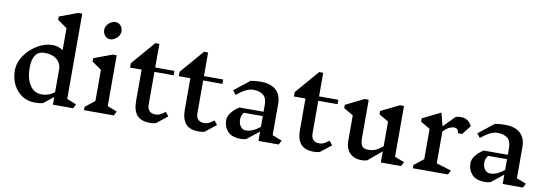

<svg xmlns="http://www.w3.org/2000/svg" viewBox="-63 -1316 5037 1769"><g transform="rotate(10 2456.0 -431.5)"><path d="M659 0H469V-72L376 2Q344 10 299 10Q233 10 180.5 -24.5Q128 -59 98.5 -118Q69 -177 69 -248Q69 -325 116 -392.5Q163 -460 233.5 -500.5Q304 -541 370 -541Q425 -541 470 -510V-716L381 -778V-809L552 -873H590V-75L679 -40ZM469 -116V-344Q463 -394 422.5 -425.5Q382 -457 312 -457Q199 -457 199 -296Q199 -202 238 -138.5Q277 -75 350 -75Q380 -75 407.5 -83.5Q435 -92 469 -116Z M1039 0H760V-31L849 -101V-393L760 -455V-486L931 -550H969V-75L1059 -40ZM974 -773Q974 -750 960 -729.5Q946 -709 925 -697Q904 -685 884 -685Q854 -685 834.5 -707Q815 -729 815 -762Q815 -785 829 -805.5Q843 -826 864 -838Q885 -850 905 -850Q935 -850 954.5 -828Q974 -806 974 -773Z M1434 2Q1411 10 1378 10Q1295 10 1256.5 -33.5Q1218 -77 1218 -168V-460H1110V-501L1300 -722H1338V-501H1518V-460H1338V-156Q1338 -75 1416 -75Q1437 -75 1456.5 -84Q1476 -93 1505 -116L1535 -78Z M1890 2Q1867 10 1834 10Q1751 10 1712.5 -33.5Q1674 -77 1674 -168V-460H1566V-501L1756 -722H1794V-501H1974V-460H1794V-156Q1794 -75 1872 -75Q1893 -75 1912.5 -84Q1932 -93 1961 -116L1991 -78Z M2582 0H2392V-87L2279 2Q2259 10 2229 10Q2143 10 2104.5 -33Q2066 -76 2066 -136Q2066 -172 2092 -207Q2118 -242 2166 -273H2392V-337Q2392 -402 2357.5 -429Q2323 -456 2263 -456Q2201 -456 2111 -381L2081 -419L2225 -533Q2265 -541 2321 -541Q2412 -541 2462 -496.5Q2512 -452 2512 -367V-75L2602 -40ZM2392 -131V-232H2215Q2202 -216 2196.5 -200Q2191 -184 2191 -165Q2191 -128 2210 -101.5Q2229 -75 2261 -75Q2322 -75 2392 -131Z M2967 2Q2944 10 2911 10Q2828 10 2789.5 -33.5Q2751 -77 2751 -168V-460H2643V-501L2833 -722H2871V-501H3051V-460H2871V-156Q2871 -75 2949 -75Q2970 -75 2989.5 -84Q3009 -93 3038 -116L3068 -78Z M3727 0H3537V-104L3410 2Q3389 10 3355 10Q3287 10 3247 -31.5Q3207 -73 3207 -144V-383L3118 -435V-466L3289 -550H3327V-194Q3327 -139 3344 -117Q3361 -95 3405 -95Q3436 -95 3466 -106.5Q3496 -118 3537 -152V-383L3448 -435V-466L3619 -550H3657V-75L3747 -40Z M4295 -472 4229 -389H4191Q4187 -414 4176.5 -424.5Q4166 -435 4148 -435Q4126 -435 4101.5 -423.5Q4077 -412 4046 -380V-82L4186 -39L4166 1H3837V-30L3926 -100V-383L3837 -435V-466L4008 -550L4039 -427L4143 -533Q4164 -541 4198 -541V-540Q4231 -540 4256 -522Q4281 -504 4295 -472Z M4867 0H4677V-87L4564 2Q4544 10 4514 10Q4428 10 4389.5 -33Q4351 -76 4351 -136Q4351 -172 4377 -207Q4403 -242 4451 -273H4677V-337Q4677 -402 4642.5 -429Q4608 -456 4548 -456Q4486 -456 4396 -381L4366 -419L4510 -533Q4550 -541 4606 -541Q4697 -541 4747 -496.5Q4797 -452 4797 -367V-75L4887 -40ZM4677 -131V-232H4500Q4487 -216 4481.5 -200Q4476 -184 4476 -165Q4476 -128 4495 -101.5Q4514 -75 4546 -75Q4607 -75 4677 -131Z"/></g></svg>

Font: Inknut Antiqua
Style: Regular
Weight: 400
Designer: Claus Eggers Sørensen
Foundry: Claus Eggers Sørensen
Version: Version 1.003; ttfautohint (v1.8.2) -l 8 -r 50 -G 200 -x 14 